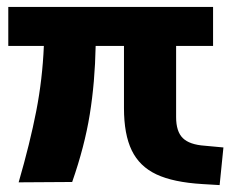

<svg xmlns="http://www.w3.org/2000/svg" viewBox="-20 -527 674 556"><path d="M627 -100 616 9 566 6Q482 1 433 -22Q384 -45 361.5 -91.5Q339 -138 339 -214V-394H257Q255 -289 240 -196Q225 -103 189 0L34 1Q67 -113 85 -205.5Q103 -298 107 -394H4V-507H597V-394H490V-188Q490 -146 509.5 -127Q529 -108 573 -105Z"/></svg>

Font: Muli ExtraBold
Style: Regular
Weight: 800
Designer: Vernon Adams
Foundry: Vernon Adams
Version: Version 2.000